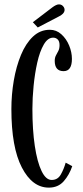

<svg xmlns="http://www.w3.org/2000/svg" viewBox="-20 -847 380 877"><path d="M203 10Q127.5 10 79.8 -82Q32 -174 32 -349Q32 -415 43 -479.2Q54 -543.5 75.8 -596Q97.5 -648.5 130.5 -679.8Q163.5 -711 207.5 -711Q237.5 -711 260.2 -690.5Q283 -670 295.8 -639.2Q308.5 -608.5 308.5 -578Q308.5 -522 270.5 -522Q230 -522 230 -569Q230 -583.5 235.5 -593.8Q241 -604 246.5 -614.5Q252 -625 252 -641Q252 -658.5 243.5 -666.8Q235 -675 223 -675Q198 -675 179.8 -643.2Q161.5 -611.5 150.2 -561.2Q139 -511 133.5 -455Q128 -399 128 -350Q128 -253.5 139 -180.2Q150 -107 169.8 -66Q189.5 -25 216 -25Q243.5 -25 257.5 -49.5Q271.5 -74 280 -104L310 -88Q296.5 -48 271 -19Q245.5 10 203 10ZM152.5 -721.5 130 -745.5 220 -814Q227.5 -819.5 235 -823.2Q242.5 -827 249.5 -827Q264 -827 272 -813.5Q275 -808 275 -802Q275 -792.5 267 -784.2Q259 -776 246.5 -770.5Z"/></svg>

Font: Imbue 10pt Medium
Style: Regular
Weight: 500
Designer: Tyler Finck
Foundry: Etcetera Type Company
Version: Version 1.102; ttfautohint (v1.8.3)